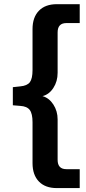

<svg xmlns="http://www.w3.org/2000/svg" viewBox="-20 -831 423 942"><path d="M258.8 91.8Q202.1 91.8 170.9 59.6Q139.6 27.3 139.6 -30.3V-231.4Q139.6 -273.4 126 -291.5Q112.3 -309.6 79.1 -311.5L43 -314.5V-403.3L79.1 -407.2Q113.3 -410.2 126.5 -427.7Q139.6 -445.3 139.6 -487.3V-688.5Q139.6 -746.1 170.9 -778.3Q202.1 -810.5 258.8 -810.5H371.1V-717.8H305.7Q262.7 -717.8 262.7 -671.9V-473.6Q262.7 -431.6 241.7 -399.4Q220.7 -367.2 188.5 -359.4Q220.7 -350.6 241.7 -318.4Q262.7 -286.1 262.7 -245.1V-46.9Q262.7 -1 305.7 -1H371.1V91.8Z"/></svg>

Font: Min Sans SemiBold
Style: Regular
Weight: 600
Designer: Jinseong-Kim, NotoSansCJK, Nunito
Foundry: Jinseong-Kim
Version: Version 1.400;Glyphs 3.1.2 (3151)